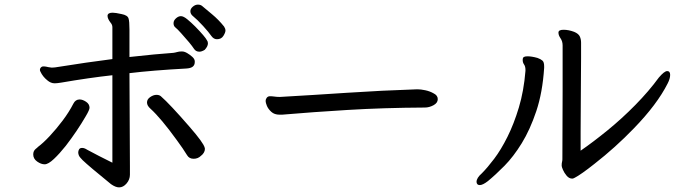

<svg xmlns="http://www.w3.org/2000/svg" viewBox="-20 -780 3000 832"><path d="M920 -610Q906 -610 896 -624Q885 -640 860.5 -667Q836 -694 813 -713Q805 -721 805 -731.5Q805 -742 815.5 -751Q826 -760 837.5 -760Q849 -760 856 -754Q870 -742 898.5 -718.5Q927 -695 951 -665Q957 -656 957 -647.5Q957 -639 948 -624.5Q939 -610 920 -610ZM541 -463 543 -58V-23Q543 -2 528.5 15Q514 32 496 32Q481 32 461 18Q365 -60 338 -86Q325 -99 322 -106Q319 -113 319 -119.5Q319 -126 322.5 -132.5Q326 -139 336 -139Q346 -139 358 -131Q406 -105 467 -75V-454Q367 -443 245 -422Q227 -419 217 -419Q200 -419 185 -432Q165 -448 155 -470Q153 -474 153 -477Q153 -485 160 -490Q166 -495 190 -489Q201 -487 204 -487Q207 -487 212.5 -487.5Q218 -488 219 -488Q363 -511 467 -524V-662Q467 -673 459 -682Q446 -699 446 -711V-712Q447 -725 468 -725Q480 -725 507 -719Q533 -714 537 -700Q541 -688 541 -652V-533Q658 -546 731 -551Q739 -552 747.5 -554.5Q756 -557 766 -557H769Q779 -557 791 -550Q803 -543 813.5 -533.5Q824 -524 824 -514V-511Q824 -498 815 -491Q806 -484 786 -483Q640 -475 541 -463ZM844 -556Q829 -556 821 -568Q806 -591 765 -636Q749 -654 739 -662Q732 -668 732 -679.5Q732 -691 742.5 -700.5Q753 -710 764 -710Q775 -710 791.5 -696.5Q808 -683 826 -665Q869 -621 877 -605Q881 -600 881 -592Q881 -579 867 -564Q854 -556 844 -556ZM868 -135Q868 -126 863 -118Q858 -110 851 -105Q838 -92 819 -92Q800 -92 791 -107Q774 -135 746 -173Q678 -267 632 -309Q617 -322 617 -336Q617 -350 631 -359.5Q645 -369 658 -369Q670 -369 677 -363Q716 -329 801 -231Q862 -161 867 -140Q868 -138 868 -135ZM352 -277Q315 -213 265 -148Q238 -114 213.5 -91Q189 -68 173.5 -68Q158 -68 141 -80Q124 -92 124 -111Q124 -126 135 -135Q143 -141 144 -143Q167 -160 195.5 -190.5Q224 -221 251.5 -257.5Q279 -294 298 -331Q307 -349 325 -349Q338 -349 353 -339Q368 -329 368 -313Q368 -304 352 -277Z M1790 -393Q1803 -393 1822.5 -389Q1842 -385 1858 -376Q1877 -367 1877 -350.5Q1877 -334 1858.5 -324Q1840 -314 1821 -314Q1641 -313 1485.5 -303.5Q1330 -294 1214 -284Q1207 -283 1202 -283H1192Q1169 -283 1155.5 -295.5Q1142 -308 1136.5 -321.5Q1131 -335 1131 -342.5Q1131 -350 1136 -356.5Q1141 -363 1150 -363Q1159 -363 1169.5 -361.5Q1180 -360 1190 -360H1194Q1334 -368 1484.5 -378Q1635 -388 1787 -393Q1788 -393 1790 -393Z M2417 -90 2418 -384V-583Q2418 -601 2409 -614Q2400 -627 2400 -638V-639Q2400 -651 2422 -651Q2444 -651 2468 -642Q2487 -634 2492.5 -622Q2498 -610 2498 -595V-530Q2498 -495 2497 -377.5Q2496 -260 2496 -206V-127Q2551 -165 2613 -215.5Q2675 -266 2733.5 -325.5Q2792 -385 2835 -444Q2835 -444 2835 -444Q2859 -472 2871 -472Q2884 -472 2884 -455.5Q2884 -439 2873 -418Q2827 -327 2727 -224Q2647 -141 2556 -70Q2498 -24 2471 -10Q2464 -6 2460 -6Q2446 -6 2435.5 -18.5Q2425 -31 2419.5 -44Q2414 -57 2414 -61V-65Q2414 -73 2415.5 -78.5Q2417 -84 2417 -90ZM2059 22Q2052 22 2048.5 18Q2045 14 2045 8Q2045 -9 2068 -29Q2092 -53 2121.5 -92Q2151 -131 2179 -187Q2207 -243 2228.5 -314.5Q2250 -386 2257 -473V-477Q2257 -492 2251 -500.5Q2245 -509 2245 -520Q2245 -530 2250 -533Q2255 -536 2266 -536Q2284 -536 2309 -529Q2323 -524 2330.5 -517.5Q2338 -511 2338 -493V-486Q2331 -379 2304 -298.5Q2277 -218 2241 -159.5Q2205 -101 2166 -61.5Q2127 -22 2094 5Q2072 22 2059 22Z"/></svg>

Font: Moon Stars Kai HW
Style: Bold
Weight: 700
Designer: GuiWonder
Version: Version 1.101